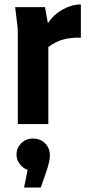

<svg xmlns="http://www.w3.org/2000/svg" viewBox="-20 -557 398 862"><path d="M48 -525H182L195 -453Q222 -493 262.5 -515Q303 -537 343 -537V-388Q298 -389 263.5 -379.5Q229 -370 197 -346V0H60V-401Q60 -422 58.5 -438Q57 -454 54 -476ZM204 141Q204 169 185 222L163 285H88L104 206Q81 197 67.5 178Q54 159 54 137Q54 108 75 86.5Q96 65 128 65Q161 65 182.5 86.5Q204 108 204 141Z"/></svg>

Font: Radio Canada Condensed
Style: Bold
Weight: 700
Width: 3
Designer: Charles Daoud, Etienne Aubert Bonn, Alexandre Saumier Demers, Jacques Le Bailly
Foundry: Radio-Canada
Version: Version 2.104; ttfautohint (v1.8.4.7-5d5b);gftools[0.9.28.de